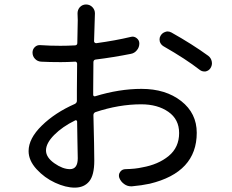

<svg xmlns="http://www.w3.org/2000/svg" viewBox="-20 -816 1040 862"><path d="M293.9 -56.6Q329.1 -56.6 329.1 -105.5Q329.1 -124 327.6 -184.1Q326.2 -244.1 326.2 -270.5Q326.2 -273.4 323.2 -275.4Q320.3 -277.3 317.4 -275.4Q259.8 -247.1 223.1 -210Q186.5 -172.9 186.5 -140.6Q186.5 -109.4 224.1 -83Q261.7 -56.6 293.9 -56.6ZM398.4 -414.1V-390.6Q398.4 -386.7 400.9 -384.8Q403.3 -382.8 407.2 -383.8Q515.6 -417 615.2 -417Q723.6 -417 793.5 -362.3Q863.3 -307.6 863.3 -219.7Q863.3 -42 652.3 8.8Q616.2 16.6 572.3 20.5Q570.3 20.5 568.4 20.5Q551.8 20.5 538.1 10.7Q522.5 0 515.6 -17.6Q510.7 -32.2 519.5 -44.4Q528.3 -56.6 543.9 -56.6Q588.9 -57.6 618.2 -64.5Q690.4 -77.1 737.3 -115.7Q784.2 -154.3 784.2 -218.8Q784.2 -280.3 735.8 -314Q687.5 -347.7 614.3 -347.7Q513.7 -347.7 408.2 -312.5Q399.4 -308.6 399.4 -298.8Q401.4 -223.6 402.3 -173.3Q403.3 -123 403.3 -94.7Q403.3 -29.3 380.4 -1.5Q357.4 26.4 315.4 26.4Q275.4 26.4 227.5 4.4Q179.7 -17.6 144 -56.6Q108.4 -95.7 108.4 -137.7Q108.4 -194.3 168 -252.4Q227.5 -310.5 316.4 -349.6Q325.2 -354.5 325.2 -363.3V-410.2Q325.2 -489.3 326.2 -530.3Q326.2 -534.2 323.2 -537.1Q320.3 -540 316.4 -539.1Q281.2 -537.1 252.9 -537.1Q201.2 -537.1 165 -539.1Q148.4 -540 137.2 -551.8Q126 -563.5 126 -580.1Q126 -594.7 136.7 -605Q147.5 -615.2 163.1 -613.3Q203.1 -610.4 251 -610.4Q282.2 -610.4 317.4 -612.3Q327.1 -613.3 327.1 -623Q329.1 -714.8 329.1 -725.6L328.1 -755.9Q328.1 -771.5 337.9 -783.2Q349.6 -795.9 366.2 -795.9Q383.8 -795.9 395.5 -783.2Q406.2 -771.5 406.2 -755.9L405.3 -727.5Q404.3 -699.2 402.3 -630.9Q402.3 -627 405.3 -624.5Q408.2 -622.1 412.1 -622.1Q498 -633.8 567.4 -650.4Q581.1 -654.3 593.3 -645Q605.5 -635.7 605.5 -621.1Q605.5 -603.5 594.7 -590.8Q584 -577.1 567.4 -574.2Q489.3 -558.6 410.2 -548.8Q400.4 -547.9 399.4 -538.1Q398.4 -454.1 398.4 -414.1ZM713.9 -608.4Q701.2 -616.2 697.3 -629.9Q696.3 -634.8 696.3 -639.6Q696.3 -648.4 701.2 -656.2Q709 -668.9 722.7 -672.9Q727.5 -674.8 732.4 -674.8Q741.2 -674.8 750 -669.9Q843.8 -617.2 915 -565.4Q927.7 -555.7 930.7 -540Q931.6 -536.1 931.6 -532.2Q931.6 -520.5 924.8 -509.8Q917 -498 902.3 -495.1Q899.4 -495.1 897.5 -495.1Q885.7 -495.1 876 -502.9Q814.5 -550.8 713.9 -608.4Z"/></svg>

Font: Gen Jyuu GothicX Regular
Style: Regular
Weight: 400
Designer: [Source Han Sans]
Ryoko NISHIZUKA  (kana & ideographs); Paul D. Hunt (Latin, Greek & Cyrillic); Wenlong ZHANG  (bopomofo
Version: Version 1.002.20150607